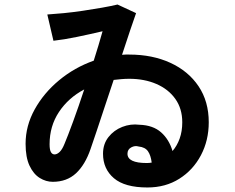

<svg xmlns="http://www.w3.org/2000/svg" viewBox="-20 -802 1040 848"><path d="M631 26Q531 26 483 -15Q435 -56 435 -123Q435 -166 459 -196.5Q483 -227 520 -241.5Q557 -256 596 -251Q656 -249 691.5 -217.5Q727 -186 742 -135Q762 -158 773.5 -190Q785 -222 785 -262Q785 -322 754.5 -365Q724 -408 671 -431Q618 -454 551 -454Q533 -454 516 -452.5Q499 -451 482 -449Q462 -389 442.5 -330.5Q423 -272 407 -223.5Q391 -175 380 -144Q356 -74 315.5 -36.5Q275 1 213 1Q183 1 155.5 -16Q128 -33 110.5 -70Q93 -107 93 -167Q93 -246 133 -318.5Q173 -391 241 -447.5Q309 -504 394 -534Q405 -569 415 -602Q425 -635 433 -664Q378 -651 320 -639Q262 -627 216 -622L189 -738Q221 -740 262 -744Q303 -748 346.5 -754.5Q390 -761 430 -768Q470 -775 499 -782L581 -744Q571 -717 555 -668.5Q539 -620 519 -560Q527 -561 535 -561Q543 -561 551 -561Q653 -561 732.5 -524.5Q812 -488 857 -421Q902 -354 902 -262Q902 -182 867.5 -116.5Q833 -51 772 -12.5Q711 26 631 26ZM221 -120Q232 -120 243.5 -131Q255 -142 265 -167Q279 -200 303 -265.5Q327 -331 352 -407Q282 -370 240.5 -307.5Q199 -245 199 -165Q199 -140 205 -130Q211 -120 221 -120ZM628 -82Q634 -82 639.5 -82.5Q645 -83 650 -84Q646 -116 633.5 -134Q621 -152 592 -155Q576 -160 559.5 -151Q543 -142 543 -123Q543 -82 628 -82Z"/></svg>

Font: Zen Kaku Gothic New
Style: Bold
Weight: 700
Designer: Yoshimichi Ohira
Foundry: Positype
Version: Version 1.002